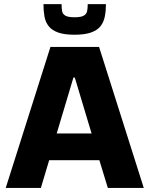

<svg xmlns="http://www.w3.org/2000/svg" viewBox="-20 -917 730 937"><path d="M8 0 226.2 -688H463.5L681.6 0H506.2L464.8 -135.3H220L179.5 0ZM256.8 -265.8H426.9L345 -538.5H338.3ZM343.8 -747.5Q293.6 -747.5 263.3 -758.5Q233 -769.5 217.4 -789.4Q201.8 -809.4 197 -836.8Q192.1 -864.2 192.1 -896.7H280.5Q280.5 -877.2 283 -862.9Q285.6 -848.6 298.9 -840.7Q312.2 -832.8 343.5 -832.8Q375.5 -832.8 388.9 -840.7Q402.4 -848.6 405.2 -862.9Q408.1 -877.2 408.1 -896.7H497Q497 -864.2 491.6 -836.8Q486.2 -809.4 470.7 -789.4Q455.1 -769.5 424.5 -758.5Q393.9 -747.5 343.8 -747.5Z"/></svg>

Font: Saira Thin
Style: Regular
Weight: 100
Designer: Hector Gatti with collaboration of the Omnibus-Type team
Foundry: Omnibus-Type
Version: Version 1.101